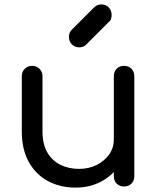

<svg xmlns="http://www.w3.org/2000/svg" viewBox="-20 -847 720 872"><path d="M323 5Q253 5 198 -24.5Q143 -54 111 -111Q79 -168 79 -250V-501Q79 -521 92.5 -534.5Q106 -548 126 -548Q146 -548 159.5 -534.5Q173 -521 173 -501V-250Q173 -192 195 -154.5Q217 -117 254.5 -98.5Q292 -80 339 -80Q384 -80 419.5 -98Q455 -116 476 -146Q497 -176 497 -214H557Q556 -152 525 -102Q494 -52 441.5 -23.5Q389 5 323 5ZM543 0Q523 0 510 -13Q497 -26 497 -47V-501Q497 -522 510 -535Q523 -548 543 -548Q564 -548 577 -535Q590 -522 590 -501V-47Q590 -26 577 -13Q564 0 543 0ZM340 -632Q320 -632 306.5 -645.5Q293 -659 293 -679Q293 -698 304 -710L407 -813Q421 -827 440 -827Q461 -827 474 -813Q487 -799 487 -779Q487 -770 484.5 -761.5Q482 -753 474 -747L372 -645Q360 -632 340 -632Z"/></svg>

Font: Comfortaa SemiBold
Style: Regular
Weight: 600
Designer: Johan Aakerlund
Foundry: Johan Aakerlund
Version: Version 3.104; ttfautohint (v1.8.1.43-b0c9)